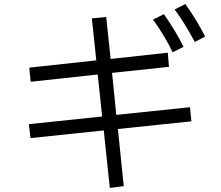

<svg xmlns="http://www.w3.org/2000/svg" viewBox="-20 -883 1096 951"><path d="M898 -863Q954 -785 996 -702L945 -675Q891 -775 845 -836ZM835 -624Q799 -701 738 -786L792 -813Q854 -723 889 -651ZM556 -314 921 -352 928 -282 564 -244 593 39 524 48 494 -237 131 -199 123 -268 486 -306 464 -514 132 -478 125 -548 457 -584 435 -792 506 -799 528 -591 811 -622 817 -552 535 -522Z"/></svg>

Font: PlemolJP
Style: Regular
Weight: 400
Monospace: yes
Version: v2.0.4; ttfautohint (v1.8.4.7-5d5b-dirty) -l 6 -r 45 -G 200 